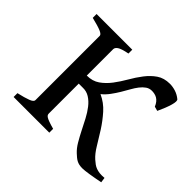

<svg xmlns="http://www.w3.org/2000/svg" viewBox="-122 -600 743 743"><g transform="rotate(45 250.0 -228.5)"><path d="M222.2 -454.1V-433.1Q189.9 -426.8 179.2 -419.4Q168.5 -412.1 168.5 -403.3V-258.8Q199.2 -258.8 220.9 -273.9Q242.7 -289.1 260 -312Q277.3 -335 292.5 -361.3Q307.6 -387.7 325.2 -410.6Q342.8 -433.6 364.7 -448.7Q386.7 -463.9 418.5 -463.9Q434.6 -463.9 450.7 -458.7Q466.8 -453.6 481 -441.9Q487.3 -436.5 480.5 -412.4Q473.6 -388.2 458 -355L439.9 -359.9Q435.5 -370.6 429.7 -377.7Q423.8 -384.8 417 -388.7Q410.2 -392.6 402.8 -394Q395.5 -395.5 388.7 -395.5Q374.5 -395.5 363.8 -387.9Q353 -380.4 343.5 -368.2Q334 -356 325.2 -340.1Q316.4 -324.2 306.4 -307.6Q296.4 -291 284.4 -274.7Q272.5 -258.3 256.8 -245.6Q289.1 -231 312.5 -204.6Q335.9 -178.2 354.5 -149.2Q373 -120.1 388.9 -93.5Q404.8 -66.9 421.9 -51.8Q429.7 -44.9 436.8 -39.8Q443.8 -34.7 452.4 -31.5Q460.9 -28.3 471.7 -27.1Q482.4 -25.9 497.1 -27.3L500 -6.3Q485.8 -3.4 471.9 -1Q458 1.5 446 3.4Q434.1 5.4 424.6 6.3Q415 7.3 410.2 7.3Q399.9 7.3 392.3 5.6Q384.8 3.9 378.4 0.5Q372.1 -2.9 366.2 -7.8Q360.4 -12.7 354 -18.6Q339.8 -31.7 328.1 -51.5Q316.4 -71.3 305.2 -93.5Q293.9 -115.7 282.5 -137.7Q271 -159.7 257.3 -177.2Q243.7 -194.8 226.8 -205.3Q210 -215.8 189 -214.8H168.5V-50.8Q168.5 -46.9 170.2 -43.7Q171.9 -40.5 177.2 -37.1Q182.6 -33.7 193.4 -29.8Q204.1 -25.9 222.2 -21V0H26.9V-21Q59.1 -28.3 77.1 -35.2Q95.2 -42 95.2 -50.8V-403.3Q95.2 -410.6 79.3 -417.5Q63.5 -424.3 26.9 -433.1V-454.1Z"/></g></svg>

Font: Akkhara
Style: Regular
Weight: 400
Designer: J. Victor Gaultney
Version: Version 1.00 June 13, 2006, initial release